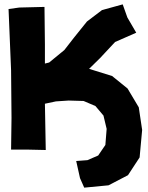

<svg xmlns="http://www.w3.org/2000/svg" viewBox="-20 -695 684 887"><path d="M19.5 -653.3 31.2 -370.1 33.2 -150.4 31.2 -3.9H106.4L191.4 -2L187.5 -215.8L238.3 -226.6L296.9 -230.5L366.2 -228.5L420.9 -205.1L458 -161.1L472.7 -99.6L466.8 -25.4L433.6 23.4L383.8 44.9L332 48.8L349.6 127.9L369.1 171.9L481.4 161.1L571.3 114.3L625 32.2L636.7 -94.7L621.1 -199.2L569.3 -286.1L498 -343.8L391.6 -377L442.4 -426.8L511.7 -501L609.4 -543.9L568.4 -614.3L546.9 -674.8L451.2 -648.4L381.8 -595.7L321.3 -520.5L277.3 -463.9L207 -406.2L187.5 -401.4V-489.3L185.5 -663.1L69.3 -660.2Z"/></svg>

Font: MaokenAssortedSans-Lite
Style: Lite
Weight: 400
Version: Version 1.400